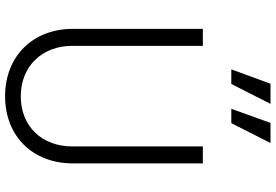

<svg xmlns="http://www.w3.org/2000/svg" viewBox="-180 -864 1056 735"><g transform="rotate(90 347.5 -496.0)"><path d="M301 -854 377 -1004H300L245 -854ZM451 -854 527 -1004H450L396 -854ZM348 12C502 12 605 -95 605 -247V-745H540V-245C540 -129 463 -48 348 -48C234 -48 155 -129 155 -245V-745H90V-247C90 -95 194 12 348 12Z"/></g></svg>

Font: Plus Jakarta Sans Light
Style: Regular
Weight: 300
Designer: Gumpita Rahayu
Foundry: Tokotype
Version: Version 2.071;gftools[0.9.30]